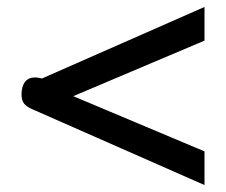

<svg xmlns="http://www.w3.org/2000/svg" viewBox="-20 -535 651 553"><path d="M74 -220Q57 -227 49.5 -236.5Q42 -246 42 -263Q42 -286 52 -299Q62 -312 81 -312Q87 -312 91 -311L101 -309L569 -515V-418L191 -258L569 -99V-2Z"/></svg>

Font: Niramit Medium
Style: Regular
Weight: 500
Designer: Katatrad Aksorn Co.,Ltd.
Foundry: Cadson Demak Co.,Ltd.
Version: Version 1.000; ttfautohint (v1.6)